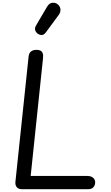

<svg xmlns="http://www.w3.org/2000/svg" viewBox="-20 -1363 796 1383"><path d="M139 0Q113 0 100.8 -14.8Q88.5 -29.5 91 -53L186 -955.5Q188.5 -980.5 203.2 -992.2Q218 -1004 244.5 -1004Q260 -1004 271 -998.5Q282 -993 287.2 -980Q292.5 -967 290 -944.5L201 -95.5H609Q636 -95.5 650.8 -82.5Q665.5 -69.5 665.5 -49.5Q665.5 -29 653 -14.5Q640.5 0 614 0ZM255 -1118Q240 -1127.5 234 -1143.8Q228 -1160 240.5 -1181L317.5 -1312Q335 -1342 358.5 -1343.2Q382 -1344.5 397.5 -1330.5Q414.5 -1315 415.5 -1294.2Q416.5 -1273.5 403 -1255.5L310.5 -1130Q297 -1112 282.8 -1111Q268.5 -1110 255 -1118Z"/></svg>

Font: Edu SA Hand Medium
Style: Regular
Weight: 500
Designer: Tina and Corey Anderson, Eben Sorkin, Mirko Velimirovic
Foundry: Google for Education
Version: Version 2.000